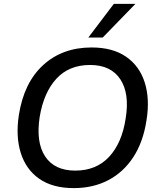

<svg xmlns="http://www.w3.org/2000/svg" viewBox="-20 -958 819 987"><path d="M77 -367Q103 -533 202 -623.5Q301 -714 451 -714Q559 -714 628 -666.5Q697 -619 724 -534Q751 -449 733 -339Q716 -228 665.5 -150.5Q615 -73 537 -32Q459 9 359 9Q251 9 182.5 -38.5Q114 -86 87 -171Q60 -256 77 -367ZM184 -357Q164 -227 212 -154Q260 -81 367 -81Q475 -81 541 -152Q607 -223 626 -349Q647 -477 598.5 -550.5Q550 -624 443 -624Q335 -624 270 -553.5Q205 -483 184 -357ZM434 -765 565 -938H676L508 -765Z"/></svg>

Font: Mulish SemiBold
Style: Italic
Weight: 600
Italic angle: -9°
Designer: Vernon Adams
Foundry: Vernon Adams
Version: Version 3.603; ttfautohint (v1.8.3)